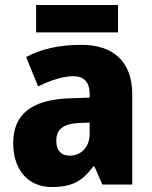

<svg xmlns="http://www.w3.org/2000/svg" viewBox="-20 -741 611 771"><path d="M454 -721H125V-611H454ZM307 -561C218 -561 144 -544 85 -512L133 -394C184 -419 234 -435 274 -435C316 -435 340 -413 340 -362V-349L255 -346C110 -340 33 -284 33 -167C33 -58 93 10 188 10C271 10 312 -15 355 -73H359L391 0H511V-363C511 -493 435 -561 307 -561ZM298 -247 340 -249V-203C340 -150 305 -116 260 -116C227 -116 206 -135 206 -176C206 -220 232 -244 298 -247Z"/></svg>

Font: Noto Sans Bengali SemiCondensed ExtraBold
Style: Regular
Weight: 800
Width: 4
Designer: Joana Ranito - Universal Thirst; Jelle Bosma - Monotype Design Team
Foundry: Universal Thirst ehf.
Version: Version 3.000